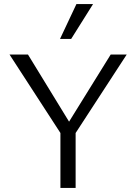

<svg xmlns="http://www.w3.org/2000/svg" viewBox="-20 -927 672 947"><path d="M293 -248 27 -658H118L342 -292ZM278 0V-293H353V0ZM340 -251 299 -292 526 -658H605ZM276 -735 357 -907H439L331 -735Z"/></svg>

Font: Ysabeau Office
Style: Regular
Weight: 400
Designer: Christian Thalmann (Catharsis Fonts)
Version: Version 2.001;gftools[0.9.30]; featfreeze: tnum,lnum,ss02